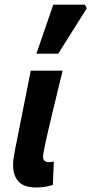

<svg xmlns="http://www.w3.org/2000/svg" viewBox="-20 -803 397 834"><path d="M137.1 11.3Q84.2 11.3 60.5 -14.6Q36.8 -40.5 36.8 -85.7Q36.8 -98.9 38.7 -113.3Q40.6 -127.7 44.1 -146.3L113.6 -496.1H252Q227 -393.8 207.8 -313.7Q188.5 -233.6 177.8 -184Q167 -134.5 167 -122.6Q167 -109 174.3 -103.9Q181.6 -98.7 191.1 -98.7Q195.7 -98.7 201.7 -99.2Q207.6 -99.7 213.8 -101.1L209.6 0.4Q197.6 4.2 179.2 7.7Q160.7 11.3 137.1 11.3ZM138.2 -569.9 211.4 -782.7H348.5L357.1 -767.2L233.1 -569.9Z"/></svg>

Font: Source Sans 3
Style: Italic
Weight: 200
Italic angle: -11°
Designer: Paul D. Hunt
Foundry: Adobe
Version: Version 3.046;hotconv 1.0.118;makeotfexe 2.5.65603